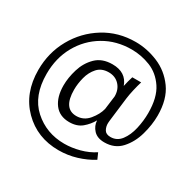

<svg xmlns="http://www.w3.org/2000/svg" viewBox="-182 -847 1254 1241"><g transform="rotate(30 445.5 -226.0)"><path d="M617 -307 596 -134Q596 -132 595 -124Q594 -116 594 -111Q593 -84 605.5 -62Q618 -40 652 -40Q700 -40 730 -79.5Q760 -119 773.5 -178.5Q787 -238 787 -296Q787 -412 742.5 -478.5Q698 -545 630 -572Q562 -599 490 -599Q376 -599 285.5 -545.5Q195 -492 143 -399Q91 -306 91 -188Q91 -24 186 61.5Q281 147 415 147Q470 147 528 131.5Q586 116 633 85L653 130Q600 163 536 182.5Q472 202 404 202Q244 202 138 95.5Q32 -11 32 -183Q32 -312 92 -419Q152 -526 255.5 -590Q359 -654 488 -654Q573 -654 656 -619.5Q739 -585 793.5 -509.5Q848 -434 848 -312Q848 -244 827 -169Q806 -94 759 -42Q712 10 635 10Q582 10 554 -20Q526 -50 524 -90Q502 -50 466 -20Q430 10 373 10Q300 10 261.5 -41Q223 -92 223 -178Q223 -235 242.5 -299.5Q262 -364 307.5 -409Q353 -454 430 -454Q532 -454 562 -369Q566 -388 571 -407Q576 -426 582 -445H648Q638 -412 629.5 -375Q621 -338 617 -307ZM435 -397Q382 -397 351.5 -363Q321 -329 308.5 -280.5Q296 -232 296 -188Q296 -47 393 -47Q448 -47 484.5 -91Q521 -135 532 -180L545 -281Q545 -332 514.5 -364.5Q484 -397 435 -397Z"/></g></svg>

Font: Zilla Slab Regular
Style: Italic
Weight: 400
Italic angle: -6°
Designer: Typotheque.com
Foundry: Typotheque type foundry
Version: Version 1.1; 2017; ttfautohint (v1.6)